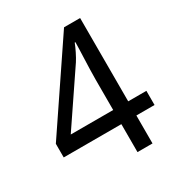

<svg xmlns="http://www.w3.org/2000/svg" viewBox="-170 -835 891 952"><g transform="rotate(-30 275.5 -359.0)"><path d="M341 -160H11V-238L335 -718H427V-241H531V-160H427V0H341ZM341 -241V-415Q341 -442 342 -472Q343 -502 344 -531Q345 -560 346 -585Q347 -610 347 -626H343Q336 -607 323 -581Q310 -555 299 -538L98 -241Z"/></g></svg>

Font: lkannada85
Style: Book
Weight: 400
Designer: Jelle Bosma - Monotype Design Team
Foundry: Monotype Imaging Inc.
Version: Version 2.003